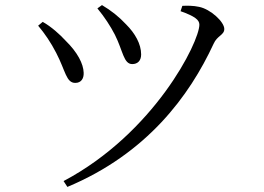

<svg xmlns="http://www.w3.org/2000/svg" viewBox="-20 -706 1040 755"><path d="M432 -569C464 -505 466 -454 500 -454C520 -454 535 -466 535 -492C535 -533 511 -575 476 -610C448 -640 418 -664 381 -686L363 -673C391 -639 414 -604 432 -569ZM820 -534C834 -566 862 -568 862 -592C862 -620 808 -670 763 -679C741 -684 715 -684 697 -683L690 -662C746 -642 764 -628 764 -609C764 -541 587 -183 230 6L245 29C558 -102 725 -329 820 -534ZM201 -498C238 -427 240 -380 276 -380C299 -380 310 -397 309 -420C308 -455 285 -500 238 -546C216 -570 182 -601 148 -620L130 -605C156 -574 180 -539 201 -498Z"/></svg>

Font: Source Han Serif K
Style: Regular
Weight: 400
Designer: Ryoko NISHIZUKA 西塚涼子 (kana & ideographs); Frank Grießhammer (Latin, Greek & Cyrillic); Wenlong ZHANG 张文龙 (bopomofo); San
Foundry: Adobe Systems Incorporated
Version: Version 1.001;PS 1.001;hotconv 16.6.54;makeotf.lib2.5.65590